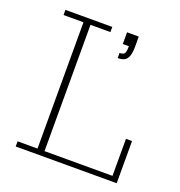

<svg xmlns="http://www.w3.org/2000/svg" viewBox="-110 -677 721 770"><g transform="rotate(20 250.5 -291.5)"><path d="M40 0V-22H125V-561H40V-583H240V-561H155V-22H445V-180H471V0ZM303 -473V-495Q320 -495 324.5 -503Q329 -511 329 -533H303V-583H353V-539Q353 -517 348.5 -502Q344 -487 333.5 -480Q323 -473 303 -473Z"/></g></svg>

Font: Rokkitt SemiBold Thin
Style: Regular
Weight: 250
Version: Version 3.103